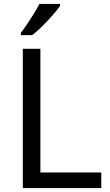

<svg xmlns="http://www.w3.org/2000/svg" viewBox="-20 -964 564 984"><path d="M97 0V-714H187V-80H499V0ZM288 -934Q276 -916 251 -887.5Q226 -859 197.5 -830.5Q169 -802 145 -784H87V-796Q102 -815 119.5 -841Q137 -867 154 -894.5Q171 -922 182 -944H288Z"/></svg>

Font: Noto Sans Tagbanwa
Style: Regular
Weight: 400
Designer: Monotype Design Team
Foundry: Monotype Imaging Inc.
Version: Version 2.001; ttfautohint (v1.8.4.7-5d5b)